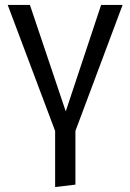

<svg xmlns="http://www.w3.org/2000/svg" viewBox="-20 -546 527 777"><path d="M476.1 -525.9 285.2 -16.1V201.2L203.1 210.9V-16.1L11.2 -525.9H101.1L246.1 -95.2L389.2 -525.9Z"/></svg>

Font: Fira Sans Book
Style: Regular
Weight: 350
Designer: Carrois Corporate & Edenspiekermann AG
Foundry: Carrois Corporate GbR & Edenspiekermann AG
Version: Version 4.203;PS 004.203;hotconv 1.0.88;makeotf.lib2.5.64775